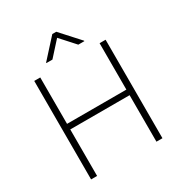

<svg xmlns="http://www.w3.org/2000/svg" viewBox="-210 -1078 1157 1228"><g transform="rotate(-30 368.5 -464.5)"><path d="M105.1 0H149.5V-343.4H587.7V0H632.1V-727.3H587.7V-384.6H149.5V-727.3H105.1ZM274.1 -787.3 369.7 -893.1 465.2 -787.3H509.9V-790.8L384.2 -929.3H355.1L229.4 -790.8V-787.3Z"/></g></svg>

Font: Karasuma Gothic
Style: Thin
Weight: 200
Designer: Rasmus Andersson / Ryoko Ishizuka
Foundry: rsms
Version: Version 1.00